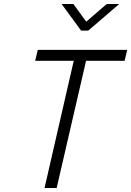

<svg xmlns="http://www.w3.org/2000/svg" viewBox="-20 -946 660 966"><path d="M580 -926H517L414 -837L349 -926H290L388 -792H424ZM157 -640H351L204 0H265L413 -640H607L620 -695H170Z"/></svg>

Font: Titillium Web
Style: Light Italic
Weight: 300
Italic angle: -13°
Version: Version 1.001;PS 57.000;hotconv 1.0.70;makeotf.lib2.5.55311